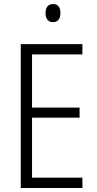

<svg xmlns="http://www.w3.org/2000/svg" viewBox="-20 -999 480 953"><path d="M243 -979C218 -979 206 -961 206 -934C206 -906 219 -889 243 -889C267 -889 280 -906 280 -934C280 -961 269 -979 243 -979ZM389 -66V-117H139V-415H375V-465H139V-729H389V-780H83V-66Z"/></svg>

Font: Noto Sans Malayalam UI Condensed Light
Style: Regular
Weight: 300
Width: 3
Designer: Jelle Bosma - Monotype Design Team
Foundry: Monotype Imaging Inc.
Version: Version 2.104